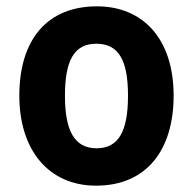

<svg xmlns="http://www.w3.org/2000/svg" viewBox="-20 -576 609 606"><path d="M528 -274C528 -456 429 -556 286 -556C128 -556 41 -450 41 -274C41 -102 134 10 283 10C443 10 528 -103 528 -274ZM185 -274C185 -385 214 -438 284 -438C355 -438 384 -385 384 -274C384 -163 355 -108 285 -108C215 -108 185 -163 185 -274Z"/></svg>

Font: Noto Sans Kannada SemiCondensed
Style: Bold
Weight: 700
Width: 4
Designer: Jelle Bosma - Monotype Design Team
Foundry: Monotype Imaging Inc.
Version: Version 2.005